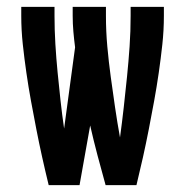

<svg xmlns="http://www.w3.org/2000/svg" viewBox="-20 -540 540 560"><path d="M122 0Q112 -41 103 -81.5Q94 -122 86 -163Q78 -204 70.5 -245Q63 -286 57 -327.5Q51 -369 46.5 -410.5Q42 -452 42 -494V-520H139V-494Q139 -453 141.5 -411.5Q144 -370 148 -329Q152 -288 156.5 -247Q161 -206 167 -165L199 -402Q196 -425 194 -448Q192 -471 192 -494V-520H289V-494Q289 -449 293 -404.5Q297 -360 303 -316Q309 -272 315.5 -227.5Q322 -183 330 -139Q336 -183 341 -227.5Q346 -272 350.5 -316.5Q355 -361 358 -405Q361 -449 361 -494V-520H458V-494Q458 -452 453.5 -410.5Q449 -369 443 -327.5Q437 -286 429.5 -245Q422 -204 414 -163Q406 -122 397 -81.5Q388 -41 378 0H288Q276 -43 264.5 -86.5Q253 -130 243 -174L212 0Z"/></svg>

Font: Iosevka Fixed
Style: Bold
Weight: 700
Monospace: yes
Designer: Belleve Invis
Foundry: Belleve Invis
Version: Version 32.3.0